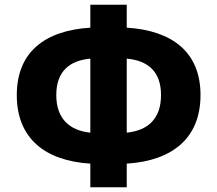

<svg xmlns="http://www.w3.org/2000/svg" viewBox="-20 -778 918 812"><path d="M516 -530C605 -522 661 -476 661 -376C661 -275 605 -226 516 -217ZM362 -217C274 -226 218 -276 218 -376C218 -476 274 -522 362 -530ZM516 -758H362V-661C170 -649 51 -558 51 -376C51 -193 170 -98 362 -86V14H516V-86C708 -98 828 -193 828 -376C828 -558 708 -649 516 -661Z"/></svg>

Font: Noto Sans Korean Black
Style: Bold
Weight: 900
Designer: Ryoko NISHIZUKA (kana & ideographs); Paul D. Hunt (Latin, Greek & Cyrillic); Wenlong ZHANG (bopomofo); Sandoll Communica
Foundry: Adobe Systems Incorporated
Version: Version 1.000;PS 1;hotconv 1.0.78;makeotf.lib2.5.61930